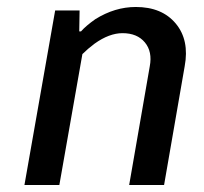

<svg xmlns="http://www.w3.org/2000/svg" viewBox="-20 -530 585 550"><path d="M50 0 138 -500H208L207 -440H212Q226 -456 253 -475Q309 -510 369 -510Q444 -510 483.5 -462.5Q523 -415 509 -340L450 0H350L409 -340Q417 -382 395 -408.5Q373 -435 331 -435Q293 -435 251 -405Q231 -390 216 -375L150 0Z"/></svg>

Font: Scada
Style: Italic
Weight: 400
Italic angle: -10°
Designer: Jovanny Lemonad
Foundry: Jovanny Lemonad
Version: Version 4.100;PS 004.100;hotconv 1.0.88;makeotf.lib2.5.64775